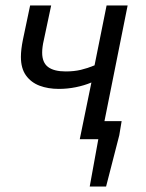

<svg xmlns="http://www.w3.org/2000/svg" viewBox="-20 -506 530 698"><path d="M306.2 172 337.4 0H299.1L312.5 -65.7H422.2L413.6 -14.2L365.7 172ZM270 0 312.3 -206.1Q286.3 -195.2 255.7 -189Q225.2 -182.8 194.1 -182.8Q154.7 -182.8 123.7 -194.5Q92.7 -206.3 74.3 -232Q56 -257.7 56 -299.1Q56 -325.4 63.3 -361.6L89.5 -486.1H166L139.1 -359.4Q136.2 -347.1 134.8 -336.1Q133.3 -325 133.3 -314.6Q133.3 -278.6 154.8 -262.4Q176.4 -246.3 218.9 -246.3Q249.2 -246.3 273.9 -252.1Q298.6 -258 323.7 -268.4L367.5 -486.1H444L346.6 0Z"/></svg>

Font: Source Sans 3 VF
Style: Italic
Weight: 200
Italic angle: -11°
Designer: Paul D. Hunt
Foundry: Adobe Systems Incorporated
Version: Version 3.042;hotconv 1.0.118;makeotfexe 2.5.65603